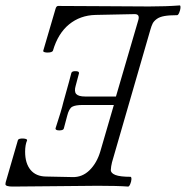

<svg xmlns="http://www.w3.org/2000/svg" viewBox="-47 -687 687 710"><path d="M0 2.9Q-26.9 2.9 -26.9 -5.9Q-26.9 -9.3 -25.9 -13.2L19 -168Q20.5 -175.3 38.6 -174.8Q54.2 -173.8 53.2 -168Q45.9 -151.4 45.9 -126Q45.9 -83 65.9 -58.8Q85.9 -34.7 123 -34.2L220.2 -32.2Q256.8 -30.8 284.2 -57.6Q311.5 -84.5 324.2 -127.9L374 -298.8H259.8Q231.9 -298.8 220 -292.2Q208 -285.6 201.2 -257.8L189 -211.9Q187.5 -205.1 172.9 -204.8Q158.2 -204.6 158.2 -211.9Q180.7 -280.3 187 -308.1Q213.9 -403.8 216.8 -417Q219.2 -424.8 233.9 -423.8Q245.6 -423.3 245.1 -417Q245.1 -416.5 245.1 -416L232.9 -370.1Q226.6 -348.6 234.9 -339.4Q243.2 -330.1 268.1 -330.1H381.8L463.9 -610.8Q471.7 -634.8 451.2 -634.8L306.2 -631.8Q249.5 -630.4 208.5 -596.9Q167.5 -563.5 148.9 -500Q146 -492.2 126.5 -492.7Q111.8 -493.7 112.8 -499L158.2 -653.8Q161.1 -665 168 -665Q226.1 -665 336.2 -664.1Q446.3 -663.1 503.9 -663.1Q567.4 -663.1 618.2 -667Q621.1 -665.5 620.4 -657.5Q619.6 -649.4 615.7 -640.1Q611.8 -630.9 607.9 -630.9Q579.1 -630.9 561 -627.7Q543 -624.5 532.5 -616.7Q522 -608.9 517.6 -600.3Q513.2 -591.8 508.8 -576.2L367.2 -86.9Q363.3 -70.8 362.8 -58.8Q362.3 -46.9 379.6 -40Q397 -33.2 436 -33.2Q439.5 -31.7 439 -23.7Q438.5 -15.6 434.6 -6.3Q430.7 2.9 426.8 2.9Q387.7 0 314 0Q262.7 0 156.2 1.5Q49.8 2.9 0 2.9Z"/></svg>

Font: Junicode SmCond Light
Style: Italic
Weight: 300
Width: 4
Italic angle: -11°
Designer: Peter S. Baker
Version: Version 2.206